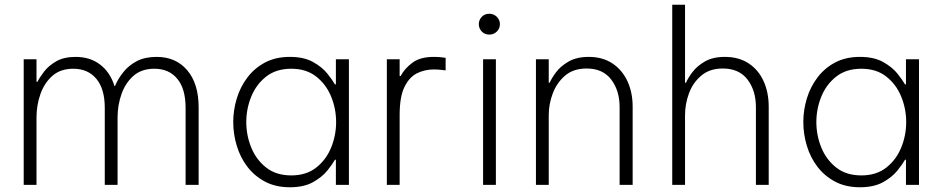

<svg xmlns="http://www.w3.org/2000/svg" viewBox="-20 -780 3977 810"><path d="M80 0V-530H134V-435H138Q147 -453 166 -478Q185 -503 217.5 -521.5Q250 -540 299 -540Q360 -540 402.5 -507.5Q445 -475 463 -417H465Q478 -448 501 -476.5Q524 -505 558 -522.5Q592 -540 641 -540Q722 -540 770 -483.5Q818 -427 818 -327V0H763V-325Q763 -405 728 -447.5Q693 -490 631 -490Q577 -490 543 -460Q509 -430 492.5 -383Q476 -336 476 -284V0H422V-325Q422 -405 386.5 -447.5Q351 -490 289 -490Q235 -490 201 -460Q167 -430 150.5 -383Q134 -336 134 -284V0Z M1203 -540Q1262 -540 1300.5 -518.5Q1339 -497 1361 -469.5Q1383 -442 1393 -424H1397V-530H1452V0H1397V-106H1393Q1383 -88 1361 -60.5Q1339 -33 1300.5 -11.5Q1262 10 1203 10Q1143 10 1098.5 -13.5Q1054 -37 1024 -76Q994 -115 979 -164.5Q964 -214 964 -265Q964 -316 979 -365Q994 -414 1024 -453.5Q1054 -493 1098.5 -516.5Q1143 -540 1203 -540ZM1209 -490Q1145 -490 1103 -457Q1061 -424 1040 -372.5Q1019 -321 1019 -265Q1019 -209 1040 -157.5Q1061 -106 1103 -73Q1145 -40 1209 -40Q1272 -40 1314 -73Q1356 -106 1377 -157.5Q1398 -209 1398 -265Q1398 -321 1377 -372.5Q1356 -424 1314 -457Q1272 -490 1209 -490Z M1612 0V-530H1666V-459H1670Q1687 -491 1720 -515.5Q1753 -540 1810 -540Q1830 -540 1845 -538Q1860 -536 1860 -536V-483Q1860 -483 1844 -485Q1828 -487 1810 -487Q1772 -487 1739.5 -471Q1707 -455 1686.5 -413.5Q1666 -372 1666 -295V0Z M2044 -634Q2025 -634 2012.5 -647Q2000 -660 2000 -678Q2000 -696 2012.5 -709Q2025 -722 2044 -722Q2063 -722 2076 -709Q2089 -696 2089 -678Q2089 -660 2076 -647Q2063 -634 2044 -634ZM2018 0V-530H2072V0Z M2241 0V-530H2295V-431H2299Q2307 -450 2326 -475.5Q2345 -501 2379 -520.5Q2413 -540 2464 -540Q2522 -540 2563.5 -512.5Q2605 -485 2627 -437.5Q2649 -390 2649 -330V0H2594V-328Q2594 -398 2558.5 -444.5Q2523 -491 2455 -491Q2399 -491 2364 -461Q2329 -431 2312 -386Q2295 -341 2295 -294V0Z M2816 0V-760H2870V-431H2874Q2882 -450 2901 -475.5Q2920 -501 2953.5 -520.5Q2987 -540 3038 -540Q3097 -540 3138.5 -512.5Q3180 -485 3201.5 -437.5Q3223 -390 3223 -330V0H3169V-328Q3169 -398 3133.5 -444.5Q3098 -491 3029 -491Q2974 -491 2938.5 -461Q2903 -431 2886.5 -386Q2870 -341 2870 -294V0Z M3608 -540Q3667 -540 3705.5 -518.5Q3744 -497 3766 -469.5Q3788 -442 3798 -424H3802V-530H3857V0H3802V-106H3798Q3788 -88 3766 -60.5Q3744 -33 3705.5 -11.5Q3667 10 3608 10Q3548 10 3503.5 -13.5Q3459 -37 3429 -76Q3399 -115 3384 -164.5Q3369 -214 3369 -265Q3369 -316 3384 -365Q3399 -414 3429 -453.5Q3459 -493 3503.5 -516.5Q3548 -540 3608 -540ZM3614 -490Q3550 -490 3508 -457Q3466 -424 3445 -372.5Q3424 -321 3424 -265Q3424 -209 3445 -157.5Q3466 -106 3508 -73Q3550 -40 3614 -40Q3677 -40 3719 -73Q3761 -106 3782 -157.5Q3803 -209 3803 -265Q3803 -321 3782 -372.5Q3761 -424 3719 -457Q3677 -490 3614 -490Z"/></svg>

Font: Be Vietnam Pro ExtraLight
Style: Regular
Weight: 200
Designer: Lam Bao, Tony Le, Vietanh Nguyen
Foundry: Yellow Type Foundry
Version: Version 1.002; ttfautohint (v1.8.3)